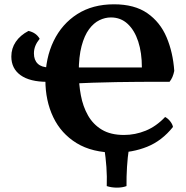

<svg xmlns="http://www.w3.org/2000/svg" viewBox="-20 -701 865 893"><path d="M517.7 9Q408.8 9 336.4 -35.3Q264.1 -79.6 227.6 -156.1Q191.1 -232.7 191.1 -329Q191.1 -431 229.6 -510.5Q268.2 -590 339.5 -635.5Q410.9 -681 510.1 -681Q605.7 -681 665.4 -639.5Q725 -598 754.8 -527.6Q784.6 -457.1 790.5 -371.2Q787.4 -356 782.1 -343.3Q776.7 -330.7 768.6 -320.6Q748.8 -320.6 711.2 -320.6Q673.7 -320.6 624.8 -320.3Q575.9 -320.1 520.9 -319.1Q465.9 -318.1 410.9 -316.3Q355.9 -314.6 306.6 -312V-387.2H639.9Q639.9 -455.6 622.9 -507.9Q605.8 -560.2 573.7 -590Q541.6 -619.9 495.7 -619.9Q468.9 -619.9 442.4 -607.1Q415.9 -594.3 394.2 -565.1Q372.5 -535.9 359.4 -486.7Q346.3 -437.4 346.3 -365.4Q346.3 -309.8 356.1 -257.6Q365.8 -205.4 389.5 -163.8Q413.2 -122.1 454 -97.7Q494.8 -73.3 556.9 -73.3Q608.9 -73.3 657.9 -93.3Q706.8 -113.3 748 -156.9Q761 -150.3 771.8 -136.6Q782.5 -122.8 784.5 -110.5Q732.9 -45.9 664.4 -18.4Q596 9 517.7 9ZM199.9 -320.4Q118.7 -320.4 75.7 -351.3Q32.7 -382.2 32.7 -438Q32.7 -476.1 53.4 -506.6Q74.1 -537.1 112.5 -557.2Q130.6 -553.1 143.5 -544Q156.4 -534.9 164.5 -520.7Q150.8 -503.7 144.3 -487.3Q137.8 -471 137.8 -452.5Q137.8 -421.7 155.7 -404.6Q173.6 -387.6 207.8 -387.6ZM476.5 164.5Q478.1 120.3 474.9 75.7Q471.6 31.2 465.1 -11.7H579.9Q573.4 31.2 570.7 75.7Q567.9 120.3 568.4 164.5Q549.2 171.7 523.8 171.7Q498.4 171.7 476.5 164.5Z"/></svg>

Font: Vollkorn
Style: Regular
Weight: 400
Designer: Friedrich Althausen
Foundry: Friedrich Althausen
Version: Version 5.001